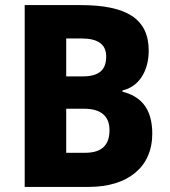

<svg xmlns="http://www.w3.org/2000/svg" viewBox="-20 -734 666 754"><path d="M296 -714H77V0H329C483 0 578 -79 578 -208C578 -312 530 -356 461 -374V-379C522 -392 564 -451 564 -535C564 -661 476 -714 296 -714ZM304 -434H240V-583H299C365 -583 397 -560 397 -512C397 -461 371 -434 304 -434ZM240 -307H310C382 -307 410 -273 410 -223C410 -167 383 -134 314 -134H240Z"/></svg>

Font: Noto Sans Sinhala UI SemiCondensed ExtraBold
Style: Regular
Weight: 800
Width: 4
Designer: Jelle Bosma - Monotype Design Team
Foundry: Monotype Imaging Inc.
Version: Version 2.006